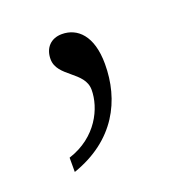

<svg xmlns="http://www.w3.org/2000/svg" viewBox="-61 -135 313 341"><g transform="rotate(-20 96.0 35.0)"><path d="M27 127V154C111 125 143 60 143 -8C143 -62 118 -84 89 -84C68 -84 55 -70 55 -49C55 -15 105 -8 105 27C105 61 83 109 27 127Z"/></g></svg>

Font: Noto Serif Myanmar SemiCondensed ExtraLight
Style: Regular
Weight: 200
Width: 4
Designer: Ben Mitchell and the Monotype Design Team
Foundry: Monotype Imaging Inc.
Version: Version 2.106